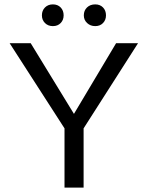

<svg xmlns="http://www.w3.org/2000/svg" viewBox="-20 -855 673 875"><path d="M171 -785Q171 -807 185 -821Q199 -835 221 -835Q243 -835 256.5 -821Q270 -807 270 -785Q270 -764 256.5 -750Q243 -736 221 -736Q199 -736 185 -750Q171 -764 171 -785ZM362 -785Q362 -807 376.5 -821Q391 -835 414 -835Q436 -835 449.5 -821Q463 -807 463 -785Q463 -764 449.5 -750Q436 -736 414 -736Q392 -736 377 -750Q362 -764 362 -785ZM361 -270V0H274V-270L24 -658H120L317 -336L509 -658H609Z"/></svg>

Font: Ysabeau Infant Medium
Style: Regular
Weight: 500
Designer: Christian Thalmann (Catharsis Fonts)
Version: Version 0.003